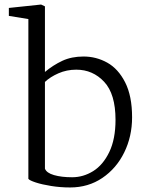

<svg xmlns="http://www.w3.org/2000/svg" viewBox="-20 -812 653 846"><path d="M19 -742V-777L161 -792L178 -784V-495Q214 -525 254.5 -544Q295 -563 348 -563Q404 -563 452.5 -536Q501 -509 531.5 -449Q562 -389 562 -295Q562 -211 527.5 -140.5Q493 -70 431 -28Q369 14 289 14Q246 14 205.5 7.5Q165 1 137.5 -8Q110 -17 105 -24V-728ZM298 -31Q347 -31 390.5 -58Q434 -85 461.5 -142Q489 -199 489 -284Q489 -398 439 -451.5Q389 -505 316 -505Q274 -505 237.5 -489Q201 -473 178 -451V-69Q185 -50 218 -40.5Q251 -31 298 -31Z"/></svg>

Font: Martel Light
Style: Regular
Weight: 300
Designer: Dan Reynolds
Foundry: Dan Reynolds
Version: Version 1.001; ttfautohint (v1.1) -l 5 -r 5 -G 72 -x 0 -D la